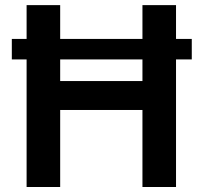

<svg xmlns="http://www.w3.org/2000/svg" viewBox="-20 -748 814 768"><path d="M747.1 -592.3V-510.3H684.1V0H549.8V-308.1H220.7V0H86.4V-510.3H27.3V-592.3H86.4V-727.5H220.7V-592.3H549.8V-727.5H684.1V-592.3ZM549.8 -510.3H220.7V-423.8H549.8Z"/></svg>

Font: Inter Display Semi Bold
Style: Regular
Weight: 600
Designer: Rasmus Andersson
Foundry: rsms
Version: Version 4.000;git-37864ae